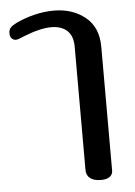

<svg xmlns="http://www.w3.org/2000/svg" viewBox="-53 -602 573 812"><g transform="rotate(-5 234.0 -195.5)"><path d="M281 122V-401Q281 -447 256.5 -469.5Q232 -492 189 -492Q142 -492 72 -464Q67 -462 55 -457Q43 -452 36 -452Q26 -452 18.5 -459.5Q11 -467 11 -482Q11 -497 19.5 -506Q28 -515 45 -523Q80 -540 122.5 -550.5Q165 -561 206 -561Q285 -561 339 -517.5Q393 -474 393 -391V135Q393 151 380 160.5Q367 170 343 170Q313 170 297 157.5Q281 145 281 122Z"/></g></svg>

Font: Maitree Semibold
Style: Regular
Weight: 600
Designer: CadsonDemak Team
Foundry: CadsonDemak
Version: Version 1.010